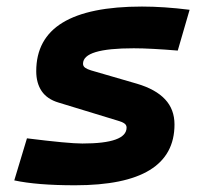

<svg xmlns="http://www.w3.org/2000/svg" viewBox="-20 -547 626 577"><path d="M205.6 9.8Q147.9 9.8 102.3 6.1Q56.6 2.4 22.9 -4.9L61 -131.3Q123.5 -123.5 165 -119.6Q206.5 -115.7 227.5 -115.7Q294.4 -115.7 327.4 -127.7Q360.4 -139.6 360.4 -163.6Q360.4 -171.4 353.8 -176Q347.2 -180.7 335 -184.1L155.8 -238.8Q121.6 -249 105.2 -273.2Q88.9 -297.4 88.9 -333Q88.9 -430.7 168.2 -479Q247.6 -527.3 406.7 -527.3Q439.5 -527.3 475.1 -524.9Q510.7 -522.5 549.8 -517.6L514.2 -395Q473.6 -398.4 440.7 -400.1Q407.7 -401.9 381.8 -401.9Q305.2 -401.9 267.3 -390.4Q229.5 -378.9 229.5 -355.5Q229.5 -348.1 235.8 -343.5Q242.2 -338.9 253.9 -335.4L391.6 -295.4Q447.8 -278.8 476.1 -248.5Q504.4 -218.3 504.4 -172.9Q504.4 -81.5 429.9 -35.9Q355.5 9.8 205.6 9.8Z"/></svg>

Font: Cascadia Mono NF
Style: Italic
Weight: 400
Italic angle: -10°
Monospace: yes
Designer: Aaron Bell
Foundry: Saja Typeworks
Version: Version 2404.023